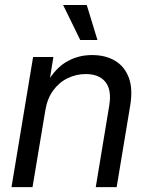

<svg xmlns="http://www.w3.org/2000/svg" viewBox="-20 -770 617 790"><path d="M166.5 -315.9 113.8 0H27.3L116.2 -535.6H199.7L178.7 -405.8L162.1 -408.7Q198.7 -481.4 248.3 -512.5Q297.9 -543.5 358.4 -543.5Q414.1 -543.5 453.4 -520Q492.7 -496.6 510 -450.4Q527.3 -404.3 515.6 -335L460 0H374L429.2 -334Q440.4 -398.9 414.3 -432.1Q388.2 -465.3 333 -465.3Q293.5 -465.3 258.3 -448.2Q223.1 -431.2 198.7 -397.7Q174.3 -364.3 166.5 -315.9ZM310.1 -605.5 239.7 -749.5H336.9L380.9 -605.5Z"/></svg>

Font: Inter 20pt
Style: Italic
Weight: 400
Italic angle: -9.3988°
Version: Version 4.001;git-66647c0bb